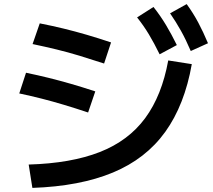

<svg xmlns="http://www.w3.org/2000/svg" viewBox="-20 -875 1040 937"><path d="M120 -72Q327 -78 467 -133Q607 -188 688.5 -298.5Q770 -409 801 -580L916 -562Q881 -363 786.5 -231.5Q692 -100 531 -33Q370 34 138 42ZM410 -326Q347 -347 292 -363.5Q237 -380 184 -393.5Q131 -407 74 -419L107 -520Q165 -508 217.5 -495Q270 -482 325.5 -466Q381 -450 445 -429ZM488 -565Q424 -586 368 -603Q312 -620 256.5 -633.5Q201 -647 139 -660L174 -761Q235 -749 290.5 -735.5Q346 -722 402.5 -705.5Q459 -689 522 -668ZM759 -610Q732 -665 706.5 -707.5Q681 -750 649 -790L729 -841Q763 -798 790 -753Q817 -708 843 -655ZM911 -626Q887 -682 863 -725Q839 -768 810 -810L891 -855Q923 -811 947.5 -765Q972 -719 995 -664Z"/></svg>

Font: M PLUS 2 Thin SemiBold
Style: Regular
Weight: 600
Version: Version 1.001